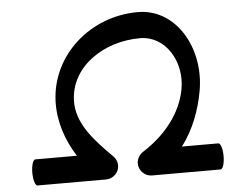

<svg xmlns="http://www.w3.org/2000/svg" viewBox="-51 -718 1040 836"><g transform="rotate(-5 469.0 -300.0)"><path d="M80 57H380C411 57 437 31 437 0C437 -16 430 -30 420 -40C346 -114 266 -196 270 -298C275 -447 422 -543 580 -543C691 -543 762 -426 741 -307C721 -197 644 -108 549 -48C534 -38 523 -20 523 0C523 31 549 57 580 57H880C890 57 898 31 898 0C898 -31 890 -57 880 -57H721C773 -126 804 -208 819 -293C851 -476 748 -657 580 -657C374 -657 198 -504 190 -302C187 -215 215 -130 262 -57H80C70 -57 62 -31 62 0C62 31 70 57 80 57Z"/></g></svg>

Font: Nupuram SemiBold
Style: Regular
Weight: 600
Designer: Santhosh Thottingal (santhosh.thottingal@gmail.com)
Foundry: SMC
Version: Version 1.000